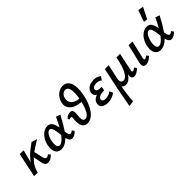

<svg xmlns="http://www.w3.org/2000/svg" viewBox="106 -1769 3117 3117"><g transform="rotate(-45 1664.0 -211.0)"><path d="M444 -94 473 -57Q440 -24 413 -9Q386 6 352 6Q317 6 297.5 -17.5Q278 -41 268 -104L247 -222Q143 -125 116 0H33L121 -418H210L154 -199Q185 -244 223.5 -282.5Q262 -321 296.5 -348Q331 -375 396 -422L493 -393Q467 -374 423 -348Q362 -311 313 -275L347 -125Q354 -93 365 -81Q376 -69 393 -69Q405 -69 418.5 -76Q432 -83 444 -94Z M992 -94 1017 -55Q997 -30 966 -12Q935 6 907 6Q851 6 830 -80Q744 6 659 6Q600 6 568.5 -32Q537 -70 537 -134Q537 -163 545 -201Q559 -266 591.5 -317Q624 -368 668 -396.5Q712 -425 759 -425Q817 -425 844 -382.5Q871 -340 883 -266Q928 -345 967 -432L1041 -406Q953 -241 896 -160Q902 -115 911.5 -92Q921 -69 942 -69Q964 -69 992 -94ZM816 -162 812 -200Q803 -279 788.5 -318.5Q774 -358 744 -358Q710 -358 680.5 -312.5Q651 -267 638 -196Q632 -165 632 -138Q632 -60 684 -60Q740 -60 816 -162Z M1546 -501Q1546 -437 1529 -354Q1505 -241 1463.5 -159.5Q1422 -78 1368.5 -35Q1315 8 1256 8Q1197 8 1169 -33.5Q1141 -75 1141 -146Q1141 -158 1143 -188Q1147 -222 1147 -229Q1147 -242 1142.5 -248Q1138 -254 1128 -254Q1110 -254 1093 -242L1075 -273Q1097 -297 1123.5 -310.5Q1150 -324 1176 -324Q1211 -324 1223.5 -305.5Q1236 -287 1236 -253Q1236 -238 1235 -226Q1234 -214 1233 -206Q1229 -166 1229 -148Q1229 -110 1240 -89.5Q1251 -69 1279 -69Q1330 -69 1367.5 -137Q1405 -205 1430 -308Q1307 -318 1247.5 -367.5Q1188 -417 1188 -488Q1188 -500 1192 -524Q1202 -573 1231 -616Q1260 -659 1304 -685Q1348 -711 1398 -711Q1469 -711 1507.5 -656Q1546 -601 1546 -501ZM1443 -370Q1456 -443 1456 -498Q1456 -634 1379 -634Q1335 -634 1306 -595.5Q1277 -557 1277 -506Q1277 -454 1316.5 -417.5Q1356 -381 1443 -370Z M1949 -380 1908 -321Q1895 -336 1869 -345.5Q1843 -355 1813 -355Q1772 -355 1747 -338Q1722 -321 1722 -296Q1722 -272 1748 -261Q1774 -250 1834 -250L1823 -182Q1755 -182 1719.5 -165Q1684 -148 1678 -119Q1677 -116 1677 -110Q1677 -90 1695 -78.5Q1713 -67 1745 -67Q1810 -67 1873 -110L1898 -52Q1858 -23 1818 -8.5Q1778 6 1728 6Q1665 6 1625.5 -18.5Q1586 -43 1586 -91Q1586 -104 1589 -117Q1607 -188 1689 -214Q1643 -239 1643 -288Q1643 -326 1665 -357Q1687 -388 1727.5 -406.5Q1768 -425 1822 -425Q1902 -425 1949 -380Z M2456 -63Q2390 6 2329 6Q2304 6 2289.5 -9.5Q2275 -25 2275 -54Q2275 -63 2279 -85L2281 -95Q2218 6 2137 6Q2117 6 2097.5 -2.5Q2078 -11 2067 -26Q2040 101 2028 276L1933 289Q1987 -25 2074 -418H2164L2107 -161Q2104 -148 2104 -133Q2104 -106 2117.5 -88.5Q2131 -71 2161 -71Q2212 -71 2260 -156.5Q2308 -242 2340 -418H2424L2359 -111Q2356 -99 2356 -90Q2356 -71 2374 -71Q2392 -71 2427 -100Z M2539 -56Q2539 -71 2543 -87L2620 -418H2708L2637 -111Q2634 -99 2634 -91Q2634 -71 2652 -71Q2670 -71 2705 -100L2734 -63Q2665 6 2603 6Q2574 6 2556.5 -9Q2539 -24 2539 -56Z M3272 -94 3297 -55Q3277 -30 3246 -12Q3215 6 3187 6Q3131 6 3110 -80Q3024 6 2939 6Q2880 6 2848.5 -32Q2817 -70 2817 -134Q2817 -163 2825 -201Q2839 -266 2871.5 -317Q2904 -368 2948 -396.5Q2992 -425 3039 -425Q3097 -425 3124 -382.5Q3151 -340 3163 -266Q3208 -345 3247 -432L3321 -406Q3233 -241 3176 -160Q3182 -115 3191.5 -92Q3201 -69 3222 -69Q3244 -69 3272 -94ZM3096 -162 3092 -200Q3083 -279 3068.5 -318.5Q3054 -358 3024 -358Q2990 -358 2960.5 -312.5Q2931 -267 2918 -196Q2912 -165 2912 -138Q2912 -60 2964 -60Q3020 -60 3096 -162ZM3065 -511 3136 -711 3228 -695 3131 -502Z"/></g></svg>

Font: Ysabeau Semibold
Style: Italic
Weight: 600
Italic angle: -12°
Designer: Christian Thalmann (Catharsis Fonts)
Version: Version 0.003